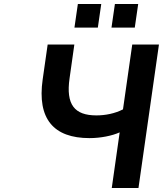

<svg xmlns="http://www.w3.org/2000/svg" viewBox="-20 -942 822 962"><path d="M673.8 0 776.4 -718.8H642.6L596.2 -394C555.2 -373 507.8 -363.8 462.9 -363.8C353 -363.8 309.6 -418 328.6 -549.8L352.5 -718.8H218.8L193.8 -543.9C165.5 -346.2 248.5 -250 428.7 -250C483.9 -250 542 -261.7 579.6 -278.8L540 0ZM470.2 -803.7 487.3 -921.9H370.1L353 -803.7ZM655.3 -803.7 672.4 -921.9H555.7L538.6 -803.7Z"/></svg>

Font: Winston SemiBold
Style: Italic
Weight: 600
Italic angle: -8.13011°
Designer: Vernon Adams, Kim Jin-seong, David Berlow, Cristiano Sobral
Foundry: The Winston Project Authors
Version: Version 3.004